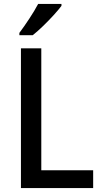

<svg xmlns="http://www.w3.org/2000/svg" viewBox="-20 -961 520 981"><path d="M87 0V-714H191V-91H456V0ZM294 -931Q280 -912 254 -883.5Q228 -855 199 -827Q170 -799 147 -781H79V-793Q103 -825 130 -866Q157 -907 175 -941H294Z"/></svg>

Font: Noto Sans Tamil SemiCondensed Medium
Style: Regular
Weight: 500
Width: 4
Designer: Jelle Bosma - Monotype Design Team
Foundry: Monotype Imaging Inc.
Version: Version 2.004; ttfautohint (v1.8.4.7-5d5b)